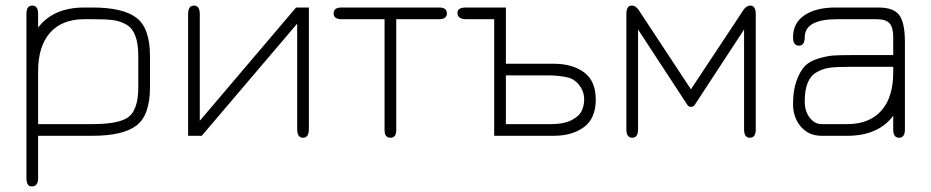

<svg xmlns="http://www.w3.org/2000/svg" viewBox="-20 -488 3344 690"><path d="M519 -286V-175Q519 -74 470.5 -37Q422 0 312 0H117V152Q117 182 94 182Q75 182 75 152V-438Q75 -468 96 -468Q117 -468 117 -438V-389Q172 -461 283 -461H312Q422 -461 470.5 -424Q519 -387 519 -286ZM477 -175V-286Q477 -375 435 -399Q413 -412 388 -415.5Q363 -419 312 -419H283Q203 -419 160 -370.5Q117 -322 117 -232V-42H312Q399 -42 435 -63Q477 -87 477 -175Z M1044 -461H1090V-24Q1090 7 1069 7Q1048 7 1048 -24V-403L705 0H656V-437Q656 -468 677 -468Q698 -468 698 -437V-54Z M1207 -461H1558Q1586 -461 1586 -440Q1586 -419 1558 -419H1404V-20Q1404 7 1383 7Q1362 7 1362 -20V-419H1207Q1179 -419 1179 -440Q1179 -461 1207 -461Z M1969 0H1756V-419H1655Q1624 -419 1624 -442Q1624 -461 1655 -461H1798V-259H1969Q2037 -259 2079 -228Q2121 -197 2121 -130Q2121 -63 2079 -31.5Q2037 0 1969 0ZM1798 -42H1962Q2007 -42 2035.5 -57Q2064 -72 2072.5 -94Q2081 -116 2079 -139Q2077 -162 2062 -181.5Q2047 -201 2027 -208Q2002 -215 1962 -217H1798Z M2654 -382 2476 -110Q2471 -104 2464 -104Q2455 -104 2451 -110L2273 -382V-23Q2273 7 2252 7Q2231 7 2231 -23V-437Q2231 -468 2250 -468Q2265 -468 2276 -451L2463 -167L2651 -451Q2662 -468 2676 -468Q2696 -468 2696 -437V-23Q2696 7 2675 7Q2654 7 2654 -23Z M3038 -290H3190V-354Q3190 -390 3176.5 -404.5Q3163 -419 3130 -419H2989Q2872 -419 2872 -354Q2872 -324 2851 -324Q2830 -324 2830 -354Q2830 -406 2871.5 -433.5Q2913 -461 2982 -461H3137Q3191 -461 3211.5 -434Q3232 -407 3232 -337V-23Q3232 7 3211 7Q3190 7 3190 -23V-72Q3136 0 3025 0H2932Q2887 0 2858.5 -32.5Q2830 -65 2830 -114Q2830 -163 2842.5 -197.5Q2855 -232 2872 -250Q2889 -268 2920.5 -277.5Q2952 -287 2975 -288.5Q2998 -290 3038 -290ZM3190 -248H3038Q2986 -248 2961 -244.5Q2936 -241 2914 -228Q2872 -204 2872 -124Q2872 -88 2890 -65Q2908 -42 2932 -42H3025Q3104 -42 3147 -90Q3190 -138 3190 -228Z"/></svg>

Font: Jura Light
Style: Regular
Weight: 300
Designer: Daniel Johnson, Alexei Vanyashin
Foundry: Daniel Johnson
Version: Version 5.103